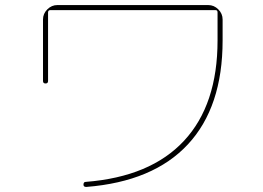

<svg xmlns="http://www.w3.org/2000/svg" viewBox="-20 -720 1040 759"><path d="M150 -400V-643Q150 -666 167 -683Q184 -700 207 -700H803Q826 -700 843 -683Q860 -666 860 -643V-560Q860 -297 723 -149.5Q586 -2 321 19Q310 19 310 10Q310 -1 319 -1Q575 -21 707.5 -163.5Q840 -306 840 -560V-671Q840 -680 832 -680H179Q170 -680 170 -671V-400Q170 -390 160 -390Q150 -390 150 -400Z"/></svg>

Font: Rounded Mplus 1c Thin
Style: Regular
Weight: 250
Version: Version 1.059.20150529